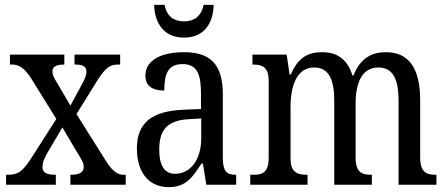

<svg xmlns="http://www.w3.org/2000/svg" viewBox="-20 -761 1841 791"><path d="M5 0H210V-41H208C170 -41 155 -51 155 -73C155 -95 166 -115 178 -136L237 -236L292 -143C318 -101 325 -89 325 -74C325 -52 308 -41 274 -41H270V0H498V-41H487C466 -41 444 -55 419 -94L295 -291L382 -431C417 -485 434 -495 468 -495H475V-536H287V-495H291C316 -495 336 -490 336 -466C336 -448 327 -431 314 -407L270 -326L215 -420C202 -441 196 -452 196 -466C196 -482 205 -495 243 -495H245V-536H21V-495H32C60 -495 82 -477 106 -442L212 -271L106 -105C72 -54 54 -41 13 -41H5Z M738 -606C821 -606 859 -666 860 -741H819C809 -693 779 -673 738 -673C697 -673 667 -693 658 -741H615C617 -666 655 -606 738 -606ZM675 10C747 10 773 -31 810 -87H816L830 0H953V-41H950C912 -41 898 -57 898 -113V-372C898 -499 844 -546 738 -546C645 -546 579 -513 579 -450C579 -408 606 -388 657 -388C657 -452 669 -497 732 -497C797 -497 808 -447 808 -373V-312L738 -309C607 -304 544 -256 544 -150C544 -41 601 10 675 10ZM701 -45C656 -45 636 -82 636 -144C636 -223 666 -265 758 -270L809 -273V-191C809 -106 767 -45 701 -45Z M1011 0H1247V-41H1245C1207 -41 1177 -49 1177 -108V-321C1177 -407 1203 -483 1274 -483C1335 -483 1357 -433 1357 -346V0H1512V-41H1509C1471 -41 1445 -50 1445 -113V-334C1445 -414 1468 -483 1539 -483C1600 -483 1622 -433 1622 -346V0H1778V-41H1776C1737 -41 1711 -50 1711 -113V-349C1711 -486 1659 -546 1571 -546C1513 -546 1466 -524 1436 -450H1432C1410 -522 1363 -546 1308 -546C1248 -546 1208 -524 1178 -454H1173L1161 -536H1020V-495H1022C1060 -495 1087 -486 1087 -426V-113C1087 -50 1062 -41 1024 -41H1011Z"/></svg>

Font: Noto Serif Lao Cond
Style: Regular
Weight: 400
Width: 3
Designer: Monotype Design Team
Foundry: Monotype Imaging Inc.
Version: Version 2.004